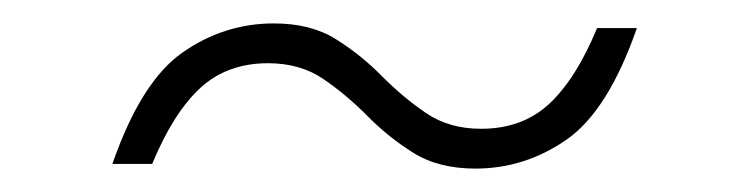

<svg xmlns="http://www.w3.org/2000/svg" viewBox="-20 -338 640 164"><path d="M524 -314Q499.5 -243.5 464 -218.8Q428.5 -194 386 -194Q354.5 -194 333 -207.5Q311.5 -221 293.8 -239Q276 -257 256.2 -270.5Q236.5 -284 209 -284Q174 -284 151 -262.8Q128 -241.5 110 -198H76Q100.5 -268.5 136 -293.2Q171.5 -318 214 -318Q245.5 -318 267 -304.5Q288.5 -291 306.2 -273Q324 -255 343.8 -241.5Q363.5 -228 391 -228Q426 -228 449 -249.2Q472 -270.5 490 -314Z"/></svg>

Font: Newsreader Caption ExtraLight
Style: Italic
Weight: 275
Italic angle: -17°
Designer: Hugues Gentile
Foundry: Production Type
Version: Version 1.001